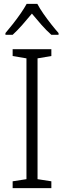

<svg xmlns="http://www.w3.org/2000/svg" viewBox="-20 -967 329 987"><path d="M244 0H45V-35L116 -46V-667L45 -679V-714H244V-679L173 -667V-46L244 -35ZM172 -947Q184 -924 203.5 -896Q223 -868 244 -841.5Q265 -815 281 -797V-788H244Q219 -810 193 -839.5Q167 -869 144 -897Q121 -869 95 -839.5Q69 -810 45 -788H8V-797Q25 -817 46 -843.5Q67 -870 86 -897.5Q105 -925 117 -947Z"/></svg>

Font: Noto Sans Tamil SemiCondensed Light
Style: Regular
Weight: 300
Width: 4
Designer: Jelle Bosma - Monotype Design Team
Foundry: Monotype Imaging Inc.
Version: Version 2.004; ttfautohint (v1.8.4.7-5d5b)